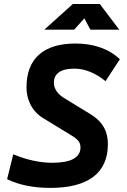

<svg xmlns="http://www.w3.org/2000/svg" viewBox="-20 -918 626 948"><path d="M229 9.8C415 9.8 512.7 -64 512.7 -206.1C512.7 -264.6 491.7 -314.5 426.3 -354.5L295.4 -434.6C263.2 -454.6 246.1 -480.5 246.1 -509.8C246.1 -555.2 280.8 -579.1 346.7 -579.1C398.9 -579.1 452.1 -557.6 501 -517.1L571.8 -625.5C519 -676.3 443.4 -703.1 352.5 -703.1C195.3 -703.1 110.8 -628.9 110.8 -486.8C110.8 -433.6 131.8 -372.1 193.4 -334.5L335 -248C365.2 -229.5 377.4 -214.4 377.4 -189.9C377.4 -140.1 330.1 -114.3 238.3 -114.3C177.7 -114.3 111.8 -128.4 45.4 -156.2L15.1 -33.2C72.8 -4.9 146 9.8 229 9.8ZM198.7 -771.5H346.2L396.5 -827.6L426.3 -771.5H568.8L472.7 -898.4H339.8Z"/></svg>

Font: Cascadia Code
Style: Bold Italic
Weight: 700
Italic angle: -10°
Monospace: yes
Designer: Aaron Bell
Foundry: Saja Typeworks
Version: Version 2404.023